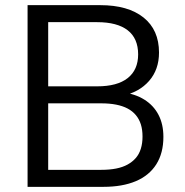

<svg xmlns="http://www.w3.org/2000/svg" viewBox="-20 -725 716 745"><path d="M87 0V-705H369Q477 -705 537 -657Q597 -609 597 -521Q597 -455 558.5 -411Q520 -367 454 -353V-367Q504 -361 540 -338.5Q576 -316 595 -279.5Q614 -243 614 -194Q614 -131 586.5 -87.5Q559 -44 507 -22Q455 0 381 0ZM167 -66H373Q405 -66 430.5 -71Q456 -76 475 -86.5Q494 -97 507 -112Q520 -127 526.5 -148Q533 -169 533 -195Q533 -222 526.5 -242.5Q520 -263 507 -278.5Q494 -294 475 -304Q456 -314 430.5 -319Q405 -324 373 -324H167ZM167 -390H357Q435 -390 475.5 -422Q516 -454 516 -514Q516 -576 475.5 -607.5Q435 -639 357 -639H167Z"/></svg>

Font: NunitoSans1
Style: Book
Weight: 400
Designer: Vernon Adams
Foundry: Vernon Adams
Version: Version 3.101;gftools[0.9.27]